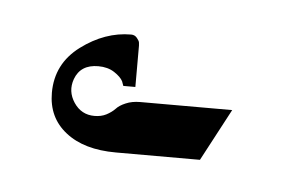

<svg xmlns="http://www.w3.org/2000/svg" viewBox="-25 -124 230 154"><g transform="rotate(5 89.5 -47.5)"><path d="M139.7 0 162 -42H88Q81.3 -42 76.3 -39.8Q71.3 -37.7 68.7 -34.8Q66 -32 61.8 -29.8Q57.7 -27.7 52.3 -27.7Q41.7 -27.7 35.7 -36.7Q29.7 -45.7 33.3 -55.7Q37.7 -67.7 52 -67.7Q59.7 -67.7 65 -64.2Q70.3 -60.7 72 -57.3L73.3 -53.7H83V-87Q83 -88 82.8 -89.3Q82.7 -90.7 80.8 -93Q79 -95.3 76 -95.3Q55 -95.3 35.8 -81Q16.7 -66.7 16.7 -43.3Q16.7 -23.3 31.5 -11.7Q46.3 0 72 0Z"/></g></svg>

Font: Jomhuria
Style: Regular
Weight: 400
Designer: Arabic design by Kourosh Beigpour, Latin design by Eben Sorkin, engineering by Lasse Fister and Khaled Hosney
Version: Version 1.0000